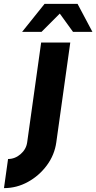

<svg xmlns="http://www.w3.org/2000/svg" viewBox="-166 -719 496 989"><path d="M-145.5 250 -124.5 100Q-89 100 -60 75Q-31 50 -26 14L46 -500H196L124 14Q115 79 75.5 132.5Q36 186 -22 218Q-80 250 -145.5 250ZM233.5 -699 310 -555H210L142 -649L48 -555H-52L63.5 -699Z"/></svg>

Font: Urbanist Black
Style: Italic
Weight: 900
Italic angle: -8°
Designer: Corey Hu
Foundry: Corey Hu
Version: Version 1.330; ttfautohint (v1.8.4.7-5d5b)